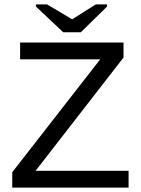

<svg xmlns="http://www.w3.org/2000/svg" viewBox="-20 -852 640 872"><path d="M564 0H35.6V-69.8L435.1 -582.5H71.3V-658.7H541V-590.8L141.6 -76.2H564ZM347.2 -705.6H267.1L143.1 -822.3V-832H193.8L307.1 -764.6H308.1L415 -832H466.3V-822.3Z"/></svg>

Font: Cousine
Style: Regular
Weight: 400
Monospace: yes
Designer: Steve Matteson
Foundry: Ascender Corporation
Version: Version 1.20